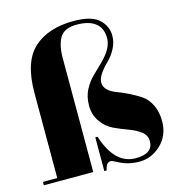

<svg xmlns="http://www.w3.org/2000/svg" viewBox="-125 -873 913 983"><g transform="rotate(-15 331.5 -381.5)"><path d="M307 10V-169H319Q369 -12 480 -12Q572 -12 572 -78Q572 -109 546 -129Q520 -149 482.5 -162.5Q445 -176 407.5 -193.5Q370 -211 344 -248Q318 -285 318 -333Q318 -381 336.5 -416.5Q355 -452 381.5 -478Q408 -504 434 -529Q497 -590 497 -643.5Q497 -697 463 -724Q429 -751 363.5 -751Q298 -751 274.5 -712Q251 -673 251 -604V0H-11V-18H65V-469Q65 -634 141.5 -703.5Q218 -773 353 -773Q447 -773 486.5 -737Q526 -701 526 -649Q526 -613 507.5 -579.5Q489 -546 467.5 -526Q446 -506 427.5 -480Q409 -454 409 -431Q409 -408 427.5 -391Q446 -374 474 -364Q502 -354 534 -338Q566 -322 594 -303.5Q622 -285 640.5 -248Q659 -211 659 -161Q659 -85 608.5 -37.5Q558 10 495 10Q432 10 381 -19Q360 -31 350 -31Q328 -31 319 10Z"/></g></svg>

Font: SVN-Abril Fatface
Style: Regular
Weight: 400
Designer: Veronika Burian, Jos? Scaglione
Foundry: TypeTogether
Version: Version 1.001